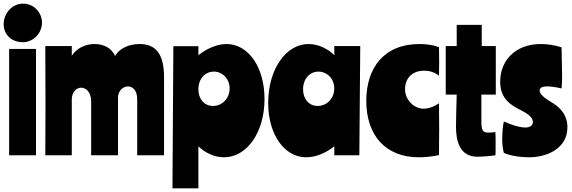

<svg xmlns="http://www.w3.org/2000/svg" viewBox="-24 -850 3131 1051"><path d="M26 0H173V-582H26ZM103 -830C36 -830 -4 -770 -4 -718C-4 -667 32 -619 102 -619C157 -619 206 -667 206 -727C206 -773 168 -830 103 -830Z M224 -598C224 -497 225 -342 225 -275C225 -207 224 -80 224 0H369V-306C369 -344 393 -370 420 -370C446 -370 475 -347 475 -295V0H622V-315C622 -353 649 -377 676 -377C702 -377 727 -356 727 -307V0H874V-428C874 -558 826 -609 740 -609C683 -609 630 -586 606 -544C585 -589 542 -609 494 -609C444 -609 396 -587 369 -545V-598Z M920 181H1062V-49C1098 -14 1149 11 1202 11C1328 11 1424 -126 1424 -308C1424 -483 1335 -609 1216 -609C1164 -609 1110 -585 1062 -548V-597H925ZM1062 -361C1062 -418 1098 -458 1147 -458C1195 -458 1233 -417 1233 -366C1233 -311 1192 -270 1142 -270C1095 -270 1062 -307 1062 -361Z M1948 -598H1806V-548C1771 -583 1719 -609 1665 -609C1540 -609 1444 -469 1444 -287C1444 -113 1533 11 1652 11C1703 11 1758 -11 1806 -49V0H1943ZM1635 -361C1635 -418 1671 -458 1719 -458C1768 -458 1806 -417 1806 -366C1806 -311 1765 -270 1715 -270C1668 -270 1635 -307 1635 -361Z M2272 -609C2078 -609 1981 -478 1981 -298C1981 -108 2088 11 2268 11C2303 11 2342 7 2379 -1C2379 -49 2380 -98 2380 -145C2380 -193 2379 -241 2379 -285C2353 -266 2321 -255 2295 -255C2240 -255 2193 -305 2193 -363C2193 -405 2218 -463 2298 -463C2330 -463 2358 -453 2379 -435C2379 -459 2380 -488 2380 -516C2380 -543 2379 -570 2379 -592C2348 -603 2313 -609 2272 -609Z M2476 -598H2416V-332H2476C2475 -293 2472 -190 2472 -157C2472 -75 2494 8 2590 8C2609 8 2655 5 2688 0C2689 -8 2689 -31 2689 -56C2689 -85 2689 -119 2687 -128C2679 -125 2659 -124 2650 -124C2617 -124 2611 -137 2611 -192V-332H2690V-598H2613V-714H2476Z M2786 -561C2734 -519 2714 -459 2714 -403C2714 -308 2774 -274 2825 -248C2852 -234 2893 -213 2893 -182C2893 -164 2878 -152 2851 -152C2815 -152 2763 -172 2734 -185C2728 -161 2725 -113 2725 -88C2725 -63 2728 -36 2734 -13C2774 5 2834 11 2872 11C2968 11 3082 -36 3082 -153C3082 -220 3044 -258 3008 -282C2977 -302 2930 -327 2930 -355C2930 -372 2949 -377 2973 -377C3005 -377 3044 -367 3050 -366C3051 -380 3053 -392 3053 -432C3053 -460 3052 -510 3050 -591C3015 -602 2976 -609 2938 -609C2885 -609 2831 -597 2786 -561Z"/></svg>

Font: Ranchers
Style: Regular
Weight: 400
Designer: Pablo Impallari, Brenda Gallo
Foundry: Pablo Impallari, Brenda Gallo
Version: Version 1.000